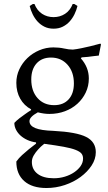

<svg xmlns="http://www.w3.org/2000/svg" viewBox="-20 -702 544 964"><path d="M228 -130Q214 -130 200 -132Q186 -134 170 -138Q128 -115 128 -94Q128 -71 157 -59Q186 -47 248 -45Q364 -39 412.5 -14.5Q461 10 461 62Q461 97 440 129Q419 161 384.5 186.5Q350 212 305.5 227Q261 242 213 242Q141 242 101.5 207Q62 172 62 109Q74 92 91 76.5Q108 61 124 48Q142 33 161 19V13Q138 10 118 1Q98 -8 83.5 -21Q69 -34 60.5 -50.5Q52 -67 52 -85Q63 -97 78 -108.5Q93 -120 106 -129Q121 -140 136 -149V-153Q101 -172 81.5 -206.5Q62 -241 62 -286Q62 -322 77 -354Q92 -386 117.5 -410.5Q143 -435 177 -449.5Q211 -464 248 -464Q277 -464 301.5 -458.5Q326 -453 346 -453Q365 -455 389 -460Q413 -465 434 -470Q459 -476 484 -483L487 -479L476 -423Q463 -422 449 -420Q437 -418 421.5 -416.5Q406 -415 390 -414L386 -409Q426 -364 426 -308Q426 -270 410.5 -237.5Q395 -205 368.5 -181Q342 -157 306 -143.5Q270 -130 228 -130ZM252 -174Q298 -174 324.5 -203Q351 -232 351 -283Q351 -341 319 -377Q287 -413 236 -413Q190 -413 163.5 -383.5Q137 -354 137 -303Q137 -245 168.5 -209.5Q200 -174 252 -174ZM250 193Q279 193 305.5 185Q332 177 352.5 163Q373 149 385 131.5Q397 114 397 94Q397 79 389 69Q381 59 359.5 50.5Q338 42 300 35Q262 28 202 20Q184 34 171 49Q159 62 149.5 78Q140 94 140 111Q140 149 169 171Q198 193 250 193ZM249 -616Q281 -616 306.5 -632.5Q332 -649 345 -682H353L369 -672Q364 -651 354 -630.5Q344 -610 329.5 -594Q315 -578 295 -568Q275 -558 249 -558Q223 -558 203 -568Q183 -578 168.5 -594Q154 -610 144 -630.5Q134 -651 129 -672L145 -682H153Q166 -649 191.5 -632.5Q217 -616 249 -616Z"/></svg>

Font: Alegreya
Style: Regular
Weight: 400
Designer: Juan Pablo del Peral
Foundry: Juan Pablo del Peral
Version: Version 1.003